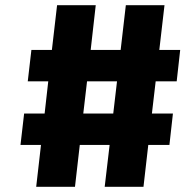

<svg xmlns="http://www.w3.org/2000/svg" viewBox="-20 -720 750 740"><path d="M73 -282.5H152L166 -406.5H87L101 -527.5H180L200 -700H349L329.5 -527.5H445L465 -700H614L594 -527.5H674.5L661 -406.5H580L565.5 -282.5H646.5L633 -161.5H551.5L533 0H383.5L402.5 -161.5H287.5L269 0H119.5L138 -161.5H59ZM301 -282.5H416.5L431 -406.5H315.5Z"/></svg>

Font: League Mono
Style: Bold
Weight: 700
Width: 6
Designer: Tyler Finck
Foundry: The League of Moveable Type / Tyler Finck
Version: Version 2.300;RELEASE